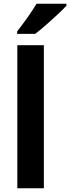

<svg xmlns="http://www.w3.org/2000/svg" viewBox="-20 -1000 373 1020"><path d="M213 0H72V-760H213ZM333 -970Q317 -952 287 -924Q257 -896 224.5 -867.5Q192 -839 167 -820H71V-833Q96 -865 125 -905.5Q154 -946 174 -980H333Z"/></svg>

Font: Noto Sans Tamil SemiCondensed
Style: Bold
Weight: 700
Width: 4
Designer: Jelle Bosma - Monotype Design Team
Foundry: Monotype Imaging Inc.
Version: Version 2.004; ttfautohint (v1.8.4.7-5d5b)